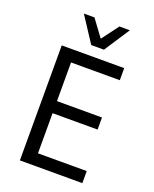

<svg xmlns="http://www.w3.org/2000/svg" viewBox="-166 -1014 887 1106"><g transform="rotate(20 277.0 -460.5)"><path d="M95 0V-705H478V-631H179V-394H455V-320H179V-74H478V0ZM254 -765 152 -921H217L293 -818L370 -921H434L332 -765Z"/></g></svg>

Font: Nunito Sans 7pt Condensed
Style: Regular
Weight: 400
Width: 3
Designer: Vernon Adams
Foundry: Vernon Adams
Version: Version 3.101;gftools[0.9.27]